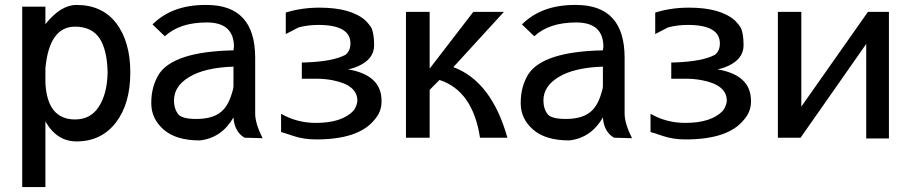

<svg xmlns="http://www.w3.org/2000/svg" viewBox="-20 -558 3692 778"><path d="M164 -531H70V200H164V-66Q210 15 290 15Q391 15 450 -62Q508 -138 508 -264Q508 -389 451 -464Q394 -538 290 -538Q226 -538 164 -460ZM384 -402Q415 -353 416 -262Q414 -177 380 -125Q347 -74 284 -74Q172 -74 164 -221V-282Q180 -450 284 -450Q352 -450 384 -402Z M928 -368 926 -354Q682 -349 623 -256Q593 -206 593 -142V-139Q593 -77 643 -33Q693 11 790 11Q878 1 926 -82Q930 -24 971 0L1044 2Q1014 -58 1014 -98V-324Q1014 -538 817 -538H812Q677 -538 598 -459L648 -411Q708 -467 818 -467Q928 -467 928 -368ZM700 -98Q685 -119 685 -151Q685 -209 747 -246Q809 -284 926 -288V-209Q926 -198 919 -178Q902 -121 868 -99Q835 -76 775 -76Q714 -76 700 -98Z M1119 -97V-23Q1128 -21 1169 -7Q1211 7 1261 7Q1432 7 1496 -71Q1525 -103 1526 -143V-150Q1526 -254 1390 -277Q1420 -282 1449 -299Q1496 -327 1496 -375Q1496 -423 1484 -447Q1474 -462 1461 -475Q1402 -527 1275 -527Q1201 -527 1138 -507V-420L1190 -447Q1228 -457 1270 -457Q1400 -457 1400 -382Q1400 -352 1380 -336Q1330 -309 1218 -305H1203V-239H1263Q1296 -239 1327 -233Q1428 -214 1428 -150V-147Q1425 -126 1412 -109Q1365 -60 1260 -60Q1183 -60 1119 -97Z M1721 -194 1761 -234Q1896 -190 1925 0H2036Q1972 -228 1817 -286L2022 -510H1898L1721 -280V-510H1625V0H1721Z M2425 -368 2423 -354Q2179 -349 2120 -256Q2090 -206 2090 -142V-139Q2090 -77 2140 -33Q2190 11 2287 11Q2375 1 2423 -82Q2427 -24 2468 0L2541 2Q2511 -58 2511 -98V-324Q2511 -538 2314 -538H2309Q2174 -538 2095 -459L2145 -411Q2205 -467 2315 -467Q2425 -467 2425 -368ZM2197 -98Q2182 -119 2182 -151Q2182 -209 2244 -246Q2306 -284 2423 -288V-209Q2423 -198 2416 -178Q2399 -121 2365 -99Q2332 -76 2272 -76Q2211 -76 2197 -98Z M2616 -97V-23Q2625 -21 2666 -7Q2708 7 2758 7Q2929 7 2993 -71Q3022 -103 3023 -143V-150Q3023 -254 2887 -277Q2917 -282 2946 -299Q2993 -327 2993 -375Q2993 -423 2981 -447Q2971 -462 2958 -475Q2899 -527 2772 -527Q2698 -527 2635 -507V-420L2687 -447Q2725 -457 2767 -457Q2897 -457 2897 -382Q2897 -352 2877 -336Q2827 -309 2715 -305H2700V-239H2760Q2793 -239 2824 -233Q2925 -214 2925 -150V-147Q2922 -126 2909 -109Q2862 -60 2757 -60Q2680 -60 2616 -97Z M3582 3V-510H3497L3227 -126V-510H3132V0H3224L3490 -380V3Z"/></svg>

Font: Sawarabi Gothic
Style: Regular
Weight: 400
Designer: mshio (mshio@users.sourceforge.jp)
Version: Version 20141215